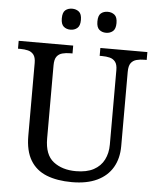

<svg xmlns="http://www.w3.org/2000/svg" viewBox="-60 -960 838 1021"><g transform="rotate(5 358.5 -449.5)"><path d="M362 10Q283 10 226.5 -12.5Q170 -35 140 -85Q110 -135 110 -216V-604Q110 -634 98.5 -648.5Q87 -663 68.5 -667.5Q50 -672 28 -672H15V-714H306V-672H293Q271 -672 252 -667Q233 -662 222 -647Q211 -632 211 -600V-210Q211 -123 258 -86.5Q305 -50 378 -50Q436 -50 473 -70Q510 -90 528 -125.5Q546 -161 546 -206V-604Q546 -634 534.5 -648.5Q523 -663 504.5 -667.5Q486 -672 464 -672H451V-714H702V-672H689Q667 -672 648 -667Q629 -662 618 -647Q607 -632 607 -600V-204Q607 -138 579 -90Q551 -42 496.5 -16Q442 10 362 10ZM474 -797Q452 -797 437.5 -809.5Q423 -822 423 -853Q423 -885 437.5 -897Q452 -909 474 -909Q495 -909 510 -897Q525 -885 525 -853Q525 -822 510 -809.5Q495 -797 474 -797ZM284 -797Q262 -797 247.5 -809.5Q233 -822 233 -853Q233 -885 247.5 -897Q262 -909 284 -909Q305 -909 320 -897Q335 -885 335 -853Q335 -822 320 -809.5Q305 -797 284 -797Z"/></g></svg>

Font: Noto Serif Bengali
Style: Regular
Weight: 400
Designer: Juan Bruce, Universal Thirst, Indian Type Foundry and the Monotype Design Team.
Foundry: Monotype Imaging Inc.
Version: Version 2.003